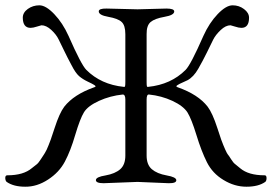

<svg xmlns="http://www.w3.org/2000/svg" viewBox="-34 -685 1024 723"><path d="M363.3 -24.4Q399.4 -30.8 418.9 -47.9Q438 -64.9 438 -99.1V-310.1Q438 -329.1 428.2 -329.1Q380.9 -324.2 338.9 -305.2Q296.9 -286.1 282.2 -262.2Q267.6 -238.3 249.5 -177.7Q231.9 -117.2 210.4 -76.7Q189 -36.1 147 -8.8Q105 18.6 61 18.1Q17.1 18.1 -8.8 0Q-13.7 -3.9 -14.2 -14.6Q-14.2 -25.4 -5.9 -24.9Q54.2 -24.9 85.9 -51.8Q98.1 -61.5 104.5 -66.4Q110.8 -71.3 120.1 -85.9Q128.9 -100.1 131.3 -103Q133.8 -106 142.1 -122.1L148.9 -138.2Q153.8 -147.9 171.9 -203.6Q189.9 -259.3 208 -283.2Q244.1 -329.1 319.8 -356Q332 -358.9 318.8 -366.2Q314.5 -369.1 295.9 -377.9Q277.3 -386.7 263.7 -398.4Q250 -410.6 234.9 -440.4Q219.2 -469.7 207.5 -494.1Q195.8 -518.6 187 -536.1Q178.2 -554.7 159.2 -572.3Q140.1 -589.8 122.1 -589.8Q120.1 -589.8 105.5 -585Q90.8 -580.1 81.1 -580.1Q52.2 -580.1 51.8 -618.2Q51.8 -637.7 70.8 -651.4Q89.8 -665 114.3 -665Q138.7 -665 170.4 -631.8Q202.1 -598.6 224.1 -549.8Q272 -440.9 291 -421.9Q346.2 -366.7 432.1 -357.9Q436 -356.9 437 -360.8Q438 -364.7 438 -377V-556.2Q438 -589.8 423.8 -602.5Q410.2 -615.2 374 -621.6Q337.9 -627.9 337.9 -642.1Q337.9 -653.3 367.2 -652.8L483.9 -649.9L592.8 -652.8Q621.6 -652.8 622.1 -642.1Q622.1 -627.9 585.4 -621.6Q548.8 -615.2 533.2 -602.1Q517.6 -588.9 518.1 -556.2V-377Q518.1 -364.7 519 -360.8Q520 -356.9 523.9 -357.9Q609.9 -366.7 665 -421.9Q684.1 -440.9 731.9 -549.8Q753.9 -598.6 785.6 -631.8Q817.4 -665 841.8 -665Q866.2 -665 884.8 -650.9Q903.8 -636.7 903.8 -618.2Q903.8 -580.1 875 -580.1Q865.2 -580.1 850.6 -585Q835.9 -589.8 834 -589.8Q815.9 -589.8 796.9 -571.8Q777.8 -553.7 769 -536.1Q760.3 -518.6 745.1 -487.3Q730 -456.5 712.4 -425.8Q694.8 -395 671.9 -382.8Q664.1 -378.9 652.8 -374Q641.6 -369.1 637.2 -366.2Q624 -359.4 636.2 -356Q712.4 -329.1 748 -283.2Q766.1 -259.3 784.2 -203.6Q802.2 -147.9 807.1 -138.2L814 -122.1Q821.3 -106 824.2 -103Q827.1 -100.1 835.9 -85.9Q844.7 -71.8 851.6 -66.9Q858.4 -62 870.6 -51.3Q901.9 -24.9 961.9 -24.9Q969.7 -25.4 969.7 -14.6Q969.7 -3.9 964.8 0Q939 18.1 894 18.1Q849.1 18.1 807.6 -7.3Q766.1 -32.2 745.1 -74.2Q724.1 -116.2 705.6 -176.8Q687 -237.3 671.9 -261.7Q656.2 -286.1 615.2 -305.2Q574.2 -324.2 526.9 -329.1Q518.1 -330.1 518.1 -310.1V-99.1Q518.1 -64.9 537.6 -47.9Q557.6 -30.8 593.8 -24.4Q629.9 -18.1 629.9 -6.3Q629.9 5.4 601.1 4.9L483.9 0L356 4.9Q327.1 4.9 327.1 -6.8Q327.1 -18.6 363.3 -24.4Z"/></svg>

Font: EBGaramond
Style: Regular
Weight: 400
Version: Version 000.012g